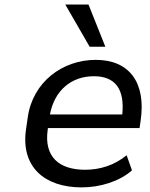

<svg xmlns="http://www.w3.org/2000/svg" viewBox="-20 -811 657 841"><path d="M337.9 9.8C418.9 9.8 503.9 -16.6 558.1 -64.9L534.7 -130.9C479.5 -85.9 416 -67.4 353 -67.4C238.8 -67.4 171.9 -124 189 -243.2L189.9 -250H591.3L596.2 -283.7C620.1 -450.2 545.9 -548.8 399.4 -548.8C253.4 -548.8 123.5 -451.7 101.6 -297.4L93.8 -243.2C70.8 -80.6 174.3 9.8 337.9 9.8ZM391.1 -477.1C483.9 -477.1 526.9 -421.9 515.6 -309.6H198.7C219.2 -417.5 294.9 -477.1 391.1 -477.1ZM441.4 -606.4 367.7 -791H266.1L372.6 -606.4Z"/></svg>

Font: Winston
Style: Italic
Weight: 400
Italic angle: -8.13011°
Designer: Vernon Adams, Kim Jin-seong, David Berlow, Cristiano Sobral
Foundry: The Winston Project Authors
Version: Version 3.004